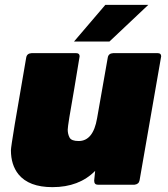

<svg xmlns="http://www.w3.org/2000/svg" viewBox="-20 -761 692 791"><path d="M196 10Q99 10 56 -43Q25 -82 25 -142Q25 -164 88 -524Q91 -541 110 -542H294Q308 -542 308 -529L286 -396Q259 -244 259 -227Q259 -209 266.5 -194.5Q274 -180 304 -180Q364 -180 380 -274L424 -524Q427 -541 446 -542H630Q644 -542 644 -529L555 -18Q552 -2 534 0H383Q368 0 368 -17L372 -57Q306 10 196 10ZM431 -590H285L414 -741H591Z"/></svg>

Font: YamahaIndonesia935. App Black
Style: Italic
Weight: 900
Italic angle: -10°
Designer: Dalton Maag Ltd
Foundry: Dalton Maag Ltd
Version: Version 1.002; January 01, 2024; Regular/Italic